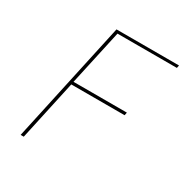

<svg xmlns="http://www.w3.org/2000/svg" viewBox="-154 -782 873 907"><g transform="rotate(30 282.5 -329.0)"><path d="M562 -643H238L172 -342H463L460 -326H169L98 0H81L224 -658H565Z"/></g></svg>

Font: EauTestText Thin
Style: Italic
Weight: 250
Italic angle: -12°
Designer: Christian Thalmann (Catharsis Fonts)
Version: Version 0.001;PS 000.001;hotconv 1.0.88;makeotf.lib2.5.64775